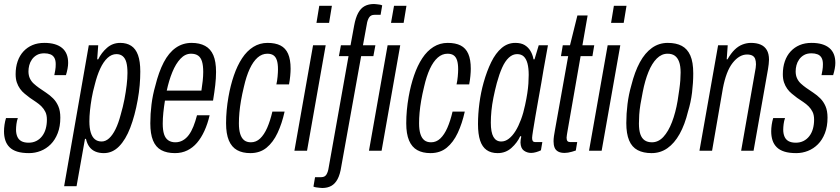

<svg xmlns="http://www.w3.org/2000/svg" viewBox="-27 -752 4192 958"><path d="M118 12Q83 12 59 4.5Q35 -3 20.5 -17.5Q6 -32 -0.5 -52Q-7 -72 -7 -97Q-7 -112 -4.5 -129.5Q-2 -147 3 -163H62Q57 -149 55 -133Q53 -117 53 -105Q53 -85 59.5 -70Q66 -55 80 -47.5Q94 -40 116 -40Q137 -40 154 -48.5Q171 -57 183 -72.5Q195 -88 201 -109Q207 -130 207 -155Q207 -178 199.5 -193.5Q192 -209 180 -221Q168 -233 153 -243Q138 -253 122 -264Q109 -274 96 -284.5Q83 -295 73 -309Q63 -323 57 -340.5Q51 -358 51 -382Q51 -417 61 -446Q71 -475 90 -495.5Q109 -516 135 -527Q161 -538 194 -538Q224 -538 246 -531.5Q268 -525 283 -512.5Q298 -500 305.5 -481.5Q313 -463 313 -438Q313 -425 310 -409Q307 -393 302 -377H244Q250 -406 250.5 -416.5Q251 -427 251 -432Q251 -452 244 -464Q237 -476 224 -481Q211 -486 194 -486Q172 -486 157 -477.5Q142 -469 132.5 -455.5Q123 -442 119 -426.5Q115 -411 115 -396Q115 -376 122 -361Q129 -346 141 -335Q153 -324 167 -314Q184 -302 203 -289.5Q222 -277 238 -261Q254 -245 264 -222Q274 -199 274 -165Q274 -121 261 -87.5Q248 -54 226 -32Q204 -10 176 1Q148 12 118 12Z M293 177 416 -526H463L458 -456H463Q479 -489 507 -513.5Q535 -538 573 -538Q605 -538 627.5 -523.5Q650 -509 661.5 -477.5Q673 -446 673 -395Q673 -363 670 -327Q667 -291 660 -253Q646 -175 623 -115Q600 -55 567 -21.5Q534 12 491 12Q467 12 448.5 4Q430 -4 418.5 -20Q407 -36 402 -59H397L355 177ZM480 -46Q500 -46 517.5 -62Q535 -78 549.5 -107.5Q564 -137 575 -179Q587 -220 594 -257Q601 -294 605 -327.5Q609 -361 609 -388Q609 -420 603.5 -440.5Q598 -461 585.5 -471.5Q573 -482 554 -482Q530 -482 509.5 -463Q489 -444 473 -409.5Q457 -375 446 -330Q436 -294 430.5 -262Q425 -230 422 -201Q419 -172 419 -146Q419 -113 426 -90.5Q433 -68 446.5 -57Q460 -46 480 -46Z M846 12Q805 12 777.5 -3Q750 -18 736.5 -51Q723 -84 723 -137Q723 -184 729 -231.5Q735 -279 748 -324Q765 -393 790 -441Q815 -489 850 -513.5Q885 -538 929 -538Q969 -538 996.5 -523Q1024 -508 1037.5 -476.5Q1051 -445 1051 -393Q1051 -362 1047 -327.5Q1043 -293 1036 -250H796Q791 -219 788 -190Q785 -161 785 -135Q785 -103 791.5 -82.5Q798 -62 812.5 -52Q827 -42 848 -42Q868 -42 885 -51.5Q902 -61 915 -78.5Q928 -96 938 -121Q948 -146 956 -177H1019Q1009 -134 993 -99Q977 -64 956 -39.5Q935 -15 907.5 -1.5Q880 12 846 12ZM805 -300H978Q982 -325 984.5 -349Q987 -373 987 -393Q987 -425 981 -445Q975 -465 961.5 -474.5Q948 -484 926 -484Q897 -484 873.5 -459Q850 -434 833 -392.5Q816 -351 805 -300Z M1222 12Q1183 12 1156 -3Q1129 -18 1115 -51Q1101 -84 1101 -137Q1101 -169 1104 -202Q1107 -235 1113 -269Q1123 -326 1140 -375.5Q1157 -425 1181 -461.5Q1205 -498 1237 -518Q1269 -538 1308 -538Q1347 -538 1372.5 -525Q1398 -512 1410.5 -483.5Q1423 -455 1423 -409Q1423 -394 1421 -372.5Q1419 -351 1415 -331H1352Q1356 -348 1358 -369.5Q1360 -391 1360 -406Q1360 -434 1354.5 -451Q1349 -468 1337.5 -476Q1326 -484 1307 -484Q1280 -484 1258 -464.5Q1236 -445 1219 -408.5Q1202 -372 1190 -319Q1181 -282 1175.5 -250Q1170 -218 1167.5 -190Q1165 -162 1165 -137Q1165 -105 1171.5 -84Q1178 -63 1191 -52.5Q1204 -42 1225 -42Q1251 -42 1271 -61Q1291 -80 1306 -114Q1321 -148 1332 -195H1393Q1380 -136 1358 -89Q1336 -42 1303 -15Q1270 12 1222 12Z M1552 -638 1566 -723H1629L1615 -638ZM1442 0 1535 -526H1598L1505 0Z M1581 186Q1576 186 1568 185Q1560 184 1551.5 183Q1543 182 1537 179L1545 132H1576Q1594 132 1602 118.5Q1610 105 1613 84L1712 -472H1664L1674 -526H1722L1740 -624Q1747 -663 1760 -687Q1773 -711 1792.5 -721.5Q1812 -732 1839 -732Q1844 -732 1851.5 -731Q1859 -730 1867 -729Q1875 -728 1880 -725L1872 -678H1841Q1823 -678 1814.5 -664.5Q1806 -651 1803 -630L1784 -526H1846L1836 -472H1775L1676 78Q1670 118 1657.5 141.5Q1645 165 1626 175.5Q1607 186 1581 186ZM1924 -638 1939 -723H2001L1987 -638ZM1814 0 1907 -526H1970L1877 0Z M2121 12Q2082 12 2055 -3Q2028 -18 2014 -51Q2000 -84 2000 -137Q2000 -169 2003 -202Q2006 -235 2012 -269Q2022 -326 2039 -375.5Q2056 -425 2080 -461.5Q2104 -498 2136 -518Q2168 -538 2207 -538Q2246 -538 2271.5 -525Q2297 -512 2309.5 -483.5Q2322 -455 2322 -409Q2322 -394 2320 -372.5Q2318 -351 2314 -331H2251Q2255 -348 2257 -369.5Q2259 -391 2259 -406Q2259 -434 2253.5 -451Q2248 -468 2236.5 -476Q2225 -484 2206 -484Q2179 -484 2157 -464.5Q2135 -445 2118 -408.5Q2101 -372 2089 -319Q2080 -282 2074.5 -250Q2069 -218 2066.5 -190Q2064 -162 2064 -137Q2064 -105 2070.5 -84Q2077 -63 2090 -52.5Q2103 -42 2124 -42Q2150 -42 2170 -61Q2190 -80 2205 -114Q2220 -148 2231 -195H2292Q2279 -136 2257 -89Q2235 -42 2202 -15Q2169 12 2121 12Z M2456 12Q2423 12 2401 -3.5Q2379 -19 2368.5 -51Q2358 -83 2358 -133Q2358 -183 2365 -236.5Q2372 -290 2386 -340Q2402 -397 2424 -442Q2446 -487 2476 -512.5Q2506 -538 2544 -538Q2573 -538 2591 -527Q2609 -516 2620 -497.5Q2631 -479 2635 -456H2640L2661 -526H2707L2685 -404Q2681 -378 2674 -338.5Q2667 -299 2659 -254.5Q2651 -210 2644 -169Q2637 -128 2632.5 -99.5Q2628 -71 2628 -64Q2628 -53 2631.5 -48Q2635 -43 2647 -43H2679L2672 -2Q2662 3 2648.5 7Q2635 11 2623 11Q2603 11 2587 -0.5Q2571 -12 2570 -41Q2570 -48 2571 -55Q2572 -62 2574 -71L2569 -73Q2554 -40 2525 -14Q2496 12 2456 12ZM2474 -46Q2494 -46 2512 -60Q2530 -74 2545 -98Q2560 -122 2572.5 -155.5Q2585 -189 2593 -228Q2600 -260 2604 -286.5Q2608 -313 2609.5 -335.5Q2611 -358 2611 -378Q2611 -412 2605 -435Q2599 -458 2586.5 -470Q2574 -482 2553 -482Q2531 -482 2512 -464.5Q2493 -447 2478.5 -414.5Q2464 -382 2452 -338Q2442 -300 2435 -265Q2428 -230 2425 -199Q2422 -168 2422 -140Q2422 -92 2435 -69Q2448 -46 2474 -46Z M2790 11Q2770 11 2757.5 4Q2745 -3 2740 -16Q2735 -29 2735 -47Q2735 -59 2737 -73Q2739 -87 2742 -103L2808 -472H2772L2781 -526H2817L2854 -675H2905L2879 -526H2938L2929 -472H2870L2804 -94Q2803 -88 2801.5 -78.5Q2800 -69 2800 -65Q2800 -53 2804.5 -48Q2809 -43 2819 -43H2853L2846 -1Q2837 2 2827 5Q2817 8 2807.5 9.5Q2798 11 2790 11Z M3022 -638 3036 -723H3099L3085 -638ZM2912 0 3005 -526H3068L2975 0Z M3224 12Q3183 12 3154.5 -3Q3126 -18 3112 -51.5Q3098 -85 3098 -138Q3098 -185 3104 -233Q3110 -281 3123 -326Q3140 -394 3165.5 -441Q3191 -488 3226 -513Q3261 -538 3305 -538Q3347 -538 3375 -523Q3403 -508 3417.5 -475Q3432 -442 3432 -386Q3432 -339 3426 -290Q3420 -241 3406 -196Q3390 -130 3364 -83.5Q3338 -37 3303 -12.5Q3268 12 3224 12ZM3226 -42Q3258 -42 3283 -69Q3308 -96 3326 -143Q3344 -190 3354 -249Q3359 -281 3362.5 -306Q3366 -331 3367.5 -351.5Q3369 -372 3369 -390Q3369 -423 3361.5 -443.5Q3354 -464 3340 -474Q3326 -484 3304 -484Q3274 -484 3250 -460Q3226 -436 3208.5 -393Q3191 -350 3180 -293Q3173 -259 3168.5 -231Q3164 -203 3162.5 -179.5Q3161 -156 3161 -136Q3161 -103 3168 -82.5Q3175 -62 3189.5 -52Q3204 -42 3226 -42Z M3463 0 3556 -526H3604L3599 -456H3603Q3620 -486 3638.5 -504Q3657 -522 3678 -530Q3699 -538 3720 -538Q3748 -538 3768 -529.5Q3788 -521 3799 -502.5Q3810 -484 3810 -454Q3810 -444 3808.5 -432Q3807 -420 3805 -407L3733 0H3671L3740 -393Q3742 -404 3743.5 -413Q3745 -422 3745 -431Q3745 -447 3741 -458Q3737 -469 3727 -474.5Q3717 -480 3700 -480Q3681 -480 3663 -469.5Q3645 -459 3628.5 -438Q3612 -417 3600 -385.5Q3588 -354 3580 -312L3526 0Z M3946 12Q3911 12 3887 4.5Q3863 -3 3848.5 -17.5Q3834 -32 3827.5 -52Q3821 -72 3821 -97Q3821 -112 3823.5 -129.5Q3826 -147 3831 -163H3890Q3885 -149 3883 -133Q3881 -117 3881 -105Q3881 -85 3887.5 -70Q3894 -55 3908 -47.5Q3922 -40 3944 -40Q3965 -40 3982 -48.5Q3999 -57 4011 -72.5Q4023 -88 4029 -109Q4035 -130 4035 -155Q4035 -178 4027.5 -193.5Q4020 -209 4008 -221Q3996 -233 3981 -243Q3966 -253 3950 -264Q3937 -274 3924 -284.5Q3911 -295 3901 -309Q3891 -323 3885 -340.5Q3879 -358 3879 -382Q3879 -417 3889 -446Q3899 -475 3918 -495.5Q3937 -516 3963 -527Q3989 -538 4022 -538Q4052 -538 4074 -531.5Q4096 -525 4111 -512.5Q4126 -500 4133.5 -481.5Q4141 -463 4141 -438Q4141 -425 4138 -409Q4135 -393 4130 -377H4072Q4078 -406 4078.5 -416.5Q4079 -427 4079 -432Q4079 -452 4072 -464Q4065 -476 4052 -481Q4039 -486 4022 -486Q4000 -486 3985 -477.5Q3970 -469 3960.5 -455.5Q3951 -442 3947 -426.5Q3943 -411 3943 -396Q3943 -376 3950 -361Q3957 -346 3969 -335Q3981 -324 3995 -314Q4012 -302 4031 -289.5Q4050 -277 4066 -261Q4082 -245 4092 -222Q4102 -199 4102 -165Q4102 -121 4089 -87.5Q4076 -54 4054 -32Q4032 -10 4004 1Q3976 12 3946 12Z"/></svg>

Font: Archivo ExtraCondensed Light
Style: Italic
Weight: 300
Width: 2
Italic angle: -10°
Designer: Hector Gatti
Foundry: Omnibus-Type
Version: Version 2.001